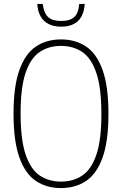

<svg xmlns="http://www.w3.org/2000/svg" viewBox="-20 -950 622 979"><path d="M291 9Q217 9 162.8 -27.5Q108.5 -64 78.8 -147.2Q49 -230.5 49 -370Q49 -509.5 78.8 -592.8Q108.5 -676 162.8 -712.5Q217 -749 291 -749Q365 -749 419.2 -712.5Q473.5 -676 503.2 -592.8Q533 -509.5 533 -370Q533 -230.5 503.2 -147.2Q473.5 -64 419.2 -27.5Q365 9 291 9ZM291 -24Q353 -24 399.2 -54.8Q445.5 -85.5 471.2 -160.5Q497 -235.5 497 -368Q497 -502.5 471.2 -578.2Q445.5 -654 399.2 -685Q353 -716 291 -716Q229 -716 182.8 -685.2Q136.5 -654.5 110.8 -579.5Q85 -504.5 85 -372Q85 -237.5 110.8 -161.8Q136.5 -86 182.8 -55Q229 -24 291 -24ZM292 -814Q255.5 -814 229 -827Q202.5 -840 187.5 -865.8Q172.5 -891.5 170 -930H198Q203.5 -883.5 225.2 -863.2Q247 -843 292 -843Q337 -843 358.8 -863.2Q380.5 -883.5 384 -930H412Q409.5 -891 395 -865.2Q380.5 -839.5 354.5 -826.8Q328.5 -814 292 -814Z"/></svg>

Font: Encode Sans Condensed Thin
Style: Regular
Weight: 100
Width: 3
Designer: Multiple Designers
Foundry: Impallari Type
Version: Version 3.002